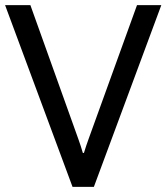

<svg xmlns="http://www.w3.org/2000/svg" viewBox="-20 -731 655 756"><path d="M0 -710.9H99.6L288.1 -184.6Q293.9 -168.5 297.9 -156Q301.8 -143.6 306.2 -128.9H310.5Q314.9 -143.6 319.1 -156Q323.2 -168.5 329.1 -184.6L519.5 -710.9H615.2L349.6 4.9H265.6Z"/></svg>

Font: RobotoFlex
Style: Regular
Weight: 400
Designer: Berlow after Robertson
Foundry: Google
Version: Version 2.136